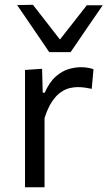

<svg xmlns="http://www.w3.org/2000/svg" viewBox="-20 -792 454 812"><path d="M85.8 0Q85.8 -55.3 85.8 -106.4Q85.8 -157.6 85.8 -218.8V-268.8Q85.8 -324 85.8 -381.4Q85.8 -438.9 85.8 -496.2L158 -501.1L160.7 -399.8H169Q189.3 -445.3 216.1 -468.6Q242.9 -491.9 270.5 -499.9Q298.1 -507.8 321.1 -507.8Q335 -507.8 349 -505.8Q362.9 -503.8 375.4 -499.3L368 -416.3Q351.7 -419.6 338.3 -421.6Q324.9 -423.6 307.3 -423.6Q293.1 -423.6 274.7 -419.4Q256.3 -415.2 237.1 -401.9Q217.8 -388.7 200 -362.4Q182.2 -336.2 168.4 -292.4V-215.3Q168.4 -156.8 168.4 -106Q168.4 -55.3 168.4 0ZM188.2 -571.6Q154.2 -621.6 120.4 -671.2Q86.5 -720.9 52.5 -770.5L119.2 -771.8Q151 -731.4 181.9 -691.3Q212.9 -651.3 244.6 -610.5H222.2Q254.1 -651.2 285 -690.5Q315.9 -729.9 347.2 -769.8H414.4Q380.7 -720.9 346.7 -671.2Q312.7 -621.6 278.7 -571.6Z"/></svg>

Font: Commissioner Thin
Style: Regular
Weight: 100
Designer: Kostas Bartsokas
Foundry: Kostas Bartsokas
Version: Version 1.001;gftools[0.9.23]